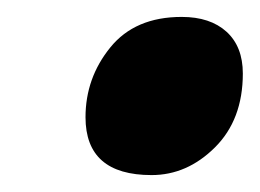

<svg xmlns="http://www.w3.org/2000/svg" viewBox="-20 -581 307 227"><path d="M159.2 -374Q81.1 -374 81.1 -442.4Q81.1 -488.8 110.4 -524.9Q139.6 -561 194.8 -561Q228.5 -561 247.8 -543.5Q267.1 -525.9 267.1 -494.1Q267.1 -439.5 234.1 -406.7Q201.2 -374 159.2 -374Z"/></svg>

Font: Open Sans Condensed ExtraBold
Style: Italic
Weight: 800
Width: 3
Italic angle: -12°
Designer: Monotype Design Team
Foundry: Monotype Imaging Inc.
Version: Version 3.003; ttfautohint (v1.8.4)